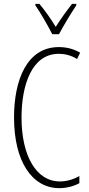

<svg xmlns="http://www.w3.org/2000/svg" viewBox="-20 -969 461 999"><path d="M252 -791H287C312 -838 348 -898 377 -941V-949H355C321 -905 297 -872 270 -829C245 -871 211 -918 185 -949H164V-941C188 -907 227 -840 252 -791ZM286 -689C315 -689 349 -682 381 -662L397 -695C362 -715 326 -724 286 -724C119 -724 53 -551 53 -358C53 -130 146 10 289 10C328 10 366 -1 393 -16V-53C370 -40 335 -25 291 -25C169 -25 92 -158 92 -357C92 -526 145 -689 286 -689Z"/></svg>

Font: Noto Sans Georgian ExtraCondensed ExtraLight
Style: Regular
Weight: 200
Width: 2
Designer: Monotype Design Team, Akaki Razmadze
Foundry: Google LLC
Version: Version 2.005